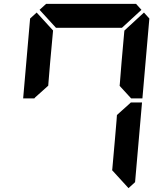

<svg xmlns="http://www.w3.org/2000/svg" viewBox="-20 -1020 856 995"><path d="M162 -515 158 -510H100L136 -924L170 -955L255 -862L240 -698L231 -590L230 -576ZM654 -485 658 -489H716L680 -76L646 -45L561 -138L562 -144L576 -302L584 -396L586 -424ZM726 -955 754 -924 718 -510H660L656 -514L600 -575L601 -586L610 -698L624 -856L625 -862ZM185 -969 219 -1000H390H514H685L713 -969L612 -876H587H503H379H295H276H270Z"/></svg>

Font: DSEG14 Classic
Style: Bold Italic
Weight: 700
Italic angle: -5°
Designer: Keshikan(Twitter:@keshinomi_88pro)
Version: Version 0.46